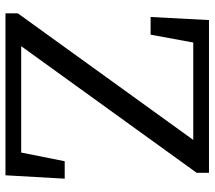

<svg xmlns="http://www.w3.org/2000/svg" viewBox="-60 -704 765 684"><g transform="rotate(90 322.0 -362.5)"><path d="M605 0H28V-44L479 -669H132L104 -517H41L52 -725H596V-684V-681L145 -56H524L555 -211H564H617Z"/></g></svg>

Font: Early Summer Mincho Screen
Style: Regular
Weight: 400
Designer: GuiWonder
Version: Version 1.002